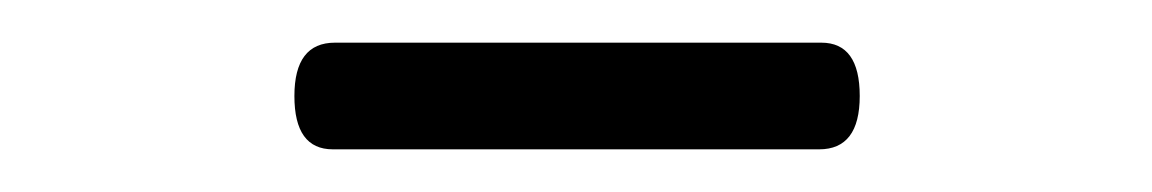

<svg xmlns="http://www.w3.org/2000/svg" viewBox="-20 -693 540 90"><path d="M364 -623Q383 -623 383 -648Q383 -673 365 -673H137Q118 -673 118 -648Q118 -623 136 -623Z"/></svg>

Font: LXGW WenKai TC Light
Style: Regular
Weight: 300
Designer: LXGW / Fontworks Inc.
Foundry: LXGW / Fontworks Inc.
Version: Version 1.330